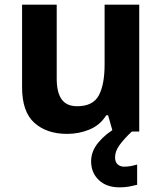

<svg xmlns="http://www.w3.org/2000/svg" viewBox="-20 -566 697 826"><path d="M579 -546V0H465L445 -70H437Q411 -28 365.5 -9Q320 10 269 10Q181 10 128 -37.5Q75 -85 75 -190V-546H224V-227Q224 -169 245 -139Q266 -109 312 -109Q380 -109 405 -155.5Q430 -202 430 -289V-546ZM475 111Q475 131 486 141Q497 151 514 151Q530 151 545 148Q560 145 570 142V229Q554 233 536 236.5Q518 240 494 240Q438 240 405 208.5Q372 177 372 128Q372 84 404 46Q436 8 482 -17L547 0Q513 32 494 58.5Q475 85 475 111Z"/></svg>

Font: Noto Sans Telugu
Style: Bold
Weight: 700
Designer: Jelle Bosma - Monotype Design Team
Foundry: Monotype Imaging Inc.
Version: Version 2.005; ttfautohint (v1.8.4.7-5d5b)